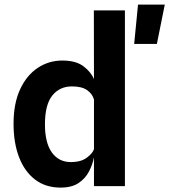

<svg xmlns="http://www.w3.org/2000/svg" viewBox="-20 -824 750 850"><path d="M248.5 6.5Q181.5 6.5 135 -29.2Q88.5 -65 64.2 -128.5Q40 -192 40 -275.5Q40 -366 69 -428.5Q98 -491 147 -523.5Q196 -556 256 -556Q316.5 -556 350 -530.2Q383.5 -504.5 396 -473.5L395.5 -778H533V0H396V-127.5L395.5 -125.5Q389.5 -94.5 373.5 -64Q357.5 -33.5 327.5 -13.5Q297.5 6.5 248.5 6.5ZM179 -273Q179 -192 209.5 -149.2Q240 -106.5 293.5 -106.5Q339.5 -106.5 365.5 -126.8Q391.5 -147 395.5 -163L396 -162V-385.5L395.5 -385Q388.5 -409 365.2 -425.2Q342 -441.5 298.5 -441.5Q244 -441.5 211.5 -401Q179 -360.5 179 -273ZM574 -629.5 591 -803.5H709.5L674.5 -629.5Z"/></svg>

Font: Spline Sans SemiBold
Style: Regular
Weight: 600
Designer: Eben Sorkin, Mirko Velimirovic
Foundry: Sorkin Type
Version: Version 1.000; ttfautohint (v1.8.3)